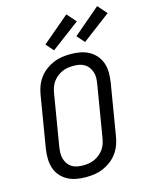

<svg xmlns="http://www.w3.org/2000/svg" viewBox="-142 -1074 924 1173"><g transform="rotate(-15 320.0 -488.0)"><path d="M254 8Q222 8 192.5 2.5Q163 -3 137.5 -17Q112 -31 93 -53.5Q74 -76 65.5 -104Q57 -132 56.5 -162.5Q56 -193 61 -225L115 -550Q119 -577 129 -603.5Q139 -630 156 -653.5Q173 -677 197 -695Q221 -713 247 -724Q273 -735 301 -739Q329 -743 355 -743Q387 -743 416.5 -737.5Q446 -732 471.5 -718Q497 -704 516 -681.5Q535 -659 544 -631Q553 -603 553 -572.5Q553 -542 548 -510L494 -185Q490 -158 480 -131.5Q470 -105 453 -81.5Q436 -58 412 -40Q388 -22 362 -11Q336 0 308 4Q280 8 254 8ZM254 -66Q272 -66 290 -68.5Q308 -71 326 -79Q344 -87 359.5 -99.5Q375 -112 386 -127.5Q397 -143 403 -161Q409 -179 412 -197L466 -522Q469 -541 470 -560Q471 -579 465.5 -596.5Q460 -614 450 -628.5Q440 -643 425 -652.5Q410 -662 392 -665.5Q374 -669 355 -669Q337 -669 319 -666.5Q301 -664 283 -656Q265 -648 249.5 -635.5Q234 -623 223 -607.5Q212 -592 206 -574Q200 -556 197 -538L143 -213Q140 -194 139.5 -175Q139 -156 144 -138.5Q149 -121 159 -106.5Q169 -92 184 -82.5Q199 -73 217 -69.5Q235 -66 254 -66ZM461 -791 419 -839 589 -984 640 -926ZM265 -791 223 -839 394 -984 445 -926Z"/></g></svg>

Font: Iosevka Extended
Style: Italic
Weight: 400
Width: 7
Italic angle: -9°
Monospace: yes
Designer: Belleve Invis
Foundry: Belleve Invis
Version: Version 32.5.0; ttfautohint (v1.8.4)